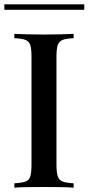

<svg xmlns="http://www.w3.org/2000/svg" viewBox="-27 -864 408 884"><path d="M312 -708V-688Q279 -687 262 -680.5Q245 -674 239 -656.5Q233 -639 233 -602V-106Q233 -70 239 -52Q245 -34 262 -28Q279 -22 312 -20V0Q288 -2 251.5 -2.5Q215 -3 177 -3Q135 -3 98.5 -2.5Q62 -2 39 0V-20Q73 -22 90 -28Q107 -34 112.5 -52Q118 -70 118 -106V-602Q118 -639 112.5 -656.5Q107 -674 89.5 -680.5Q72 -687 39 -688V-708Q62 -707 98.5 -706Q135 -705 177 -705Q215 -705 251.5 -706Q288 -707 312 -708ZM361 -844V-819H-7V-844Z"/></svg>

Font: Playfair Display Medium
Style: Regular
Weight: 500
Designer: Claus Eggers Sørensen
Foundry: Claus Eggers Sørensen
Version: Version 1.203